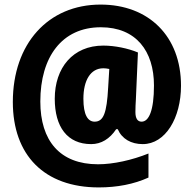

<svg xmlns="http://www.w3.org/2000/svg" viewBox="-20 -743 846 838"><path d="M770 -369C770 -585 629 -723 419 -723C190 -723 36 -552 36 -298C36 -66 173 75 411 75C491 75 564 61 628 32V-73C556 -44 474 -26 408 -26C241 -26 156 -129 156 -300C156 -494 250 -624 420 -624C574 -624 652 -520 652 -370C652 -261 630 -212 598 -212C581 -212 571 -225 571 -254C571 -272 572 -293 573 -308L582 -514C539 -532 481 -544 431 -544C298 -544 219 -447 219 -312C219 -189 274 -114 378 -114C422 -114 459 -137 487 -179H494C512 -137 552 -114 603 -114C702 -114 770 -228 770 -369ZM344 -312C344 -392 375 -445 431 -445C439 -445 447 -444 457 -442L452 -360C446 -250 432 -212 393 -212C363 -212 344 -242 344 -312Z"/></svg>

Font: Noto Sans Armenian Condensed Black
Style: Regular
Weight: 900
Width: 3
Designer: Monotype Design Team
Foundry: Monotype Imaging Inc.
Version: Version 2.008